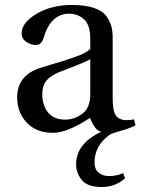

<svg xmlns="http://www.w3.org/2000/svg" viewBox="-20 -522 565 772"><path d="M49 -130Q49 -219 142 -249Q157 -254 189.5 -263.5Q222 -273 240.5 -279Q259 -285 283 -293.5Q307 -302 321.5 -310Q336 -318 343 -325V-367Q343 -421 318 -444Q293 -467 258 -467Q184 -467 155 -369Q147 -341 123 -341Q105 -341 86 -353.5Q67 -366 67 -388Q67 -431 127 -466.5Q187 -502 269 -502Q323 -502 358 -490Q393 -478 408 -456.5Q423 -435 428 -415.5Q433 -396 433 -369V-127Q433 -75 446.5 -57Q460 -39 488 -39Q507 -39 519 -42L525 -18Q502 -6 465.5 4Q429 14 421 20Q360 63 360 132Q360 158 376.5 172Q393 186 418 186Q450 186 475 174L483 195Q443 230 390 230Q331 230 308.5 201.5Q286 173 286 139Q286 55 387 8Q361 2 342 -48Q251 12 193 12Q126 12 87.5 -29Q49 -70 49 -130ZM150 -144Q150 -98 173.5 -69.5Q197 -41 242 -41Q280 -41 311.5 -65Q343 -89 343 -143V-284Q324 -272 228 -236Q186 -220 168 -199.5Q150 -179 150 -144Z"/></svg>

Font: Linguistics Pro
Style: Regular
Weight: 400
Designer: Stefan Peev, Context Ltd
Foundry: Stefan Peev, Context Ltd
Version: Version 001.000